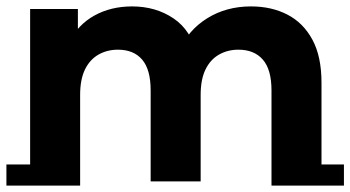

<svg xmlns="http://www.w3.org/2000/svg" viewBox="-22 -566 1093 599"><path d="M72 0V-538H221V-391L193 -434Q221 -489 272.5 -517.5Q324 -546 390 -546Q464 -546 519.5 -508.5Q575 -471 593 -394L538 -409Q565 -472 624.5 -509Q684 -546 761 -546Q825 -546 874.5 -520.5Q924 -495 952.5 -442.5Q981 -390 981 -308V0H825V-284Q825 -349 798 -380Q771 -411 722 -411Q688 -411 661 -395.5Q634 -380 619 -349Q604 -318 604 -270V0H448V-284Q448 -349 421.5 -380Q395 -411 346 -411Q312 -411 285 -395.5Q258 -380 243 -349Q228 -318 228 -270V0ZM-2 13V-53H228V13ZM825 13V-53H1051V13Z"/></svg>

Font: Montserrat Underline Thin
Style: Bold
Weight: 700
Version: Version 9.000